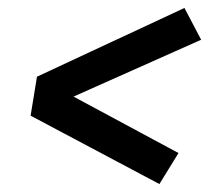

<svg xmlns="http://www.w3.org/2000/svg" viewBox="-20 -582 540 483"><path d="M381 -119 57 -291 73 -389 444 -562 486 -482 165 -339 429 -197Z"/></svg>

Font: Iosevka Curly Slab SmBdObl
Style: Regular
Weight: 600
Italic angle: -9°
Monospace: yes
Designer: Belleve Invis
Foundry: Belleve Invis
Version: Version 11.0.0; ttfautohint (v1.8.3)